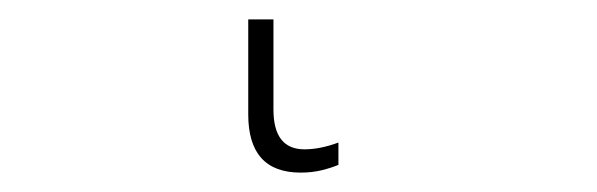

<svg xmlns="http://www.w3.org/2000/svg" viewBox="-20 42 616 198"><path d="M262 62H236V160Q236 220 290 220Q302 220 312 217.5Q322 215 329 212V189Q310 196 294 196Q262 196 262 155Z"/></svg>

Font: Noto Sans Display Thin
Style: Regular
Weight: 250
Designer: Monotype Design Team
Foundry: Monotype Imaging Inc.
Version: Version 1.900